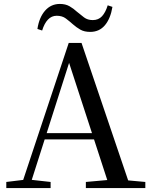

<svg xmlns="http://www.w3.org/2000/svg" viewBox="-20 -955 766 975"><path d="M170 -808Q179 -867 209 -901Q239 -935 284 -935Q313 -935 333.5 -923Q354 -911 370 -896Q389 -880 407 -866.5Q425 -853 451 -853Q480 -853 498 -872.5Q516 -892 527 -928L551 -920Q541 -860 512.5 -826.5Q484 -793 438 -793Q408 -793 388 -804.5Q368 -816 351 -831Q333 -847 314.5 -861Q296 -875 268 -875Q242 -875 223.5 -855.5Q205 -836 194 -800ZM12 0V-31L111 -43H129L237 -31V0ZM84 0 329 -737H394L644 0H538L320 -669H341L337 -655L128 0ZM193 -247 197 -279H505L510 -247ZM416 0V-31L550 -43H586L718 -31V0Z"/></svg>

Font: Noto Serif KR ExtraLight Medium
Style: Regular
Weight: 500
Version: Version 2.002-H1;hotconv 1.1.0;makeotfexe 2.6.0